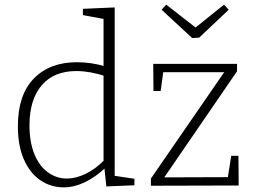

<svg xmlns="http://www.w3.org/2000/svg" viewBox="-20 -800 1096 827"><path d="M254 7Q199 7 154 -23.5Q109 -54 83 -113Q57 -172 57 -256Q57 -391 125.5 -461.5Q194 -532 311 -532Q341 -532 372.5 -527.5Q404 -523 438 -513L426 -507V-727L434 -717L337 -735V-762L474 -768V-33L465 -44L559 -30V-2L438 3L429 -82L436 -79Q390 -36 344.5 -14.5Q299 7 254 7ZM268 -31Q307 -31 349.5 -51.5Q392 -72 433 -114L426 -95V-485L434 -472Q366 -494 309 -494Q212 -494 159.5 -432.5Q107 -371 107 -260Q107 -188 128 -136.5Q149 -85 186 -58Q223 -31 268 -31ZM1007 -129 1008 -1 630 0V-31L954 -501L962 -489H669L685 -503L672 -408H641L640 -525H1001V-493L678 -22L674 -36L975 -37L959 -21L976 -129ZM945 -780 965 -758 838 -638 808 -636 676 -758 696 -780 837 -670H808Z"/></svg>

Font: Bitter Thin Light
Style: Regular
Weight: 300
Version: Version 2.002